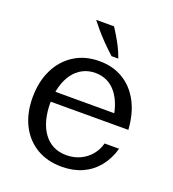

<svg xmlns="http://www.w3.org/2000/svg" viewBox="-129 -789 816 904"><g transform="rotate(20 278.5 -336.5)"><path d="M281.2 16.1Q207.9 16.1 154.2 -16.4Q100.4 -49 71.1 -107.7Q41.8 -166.4 41.8 -244.1Q41.8 -323.7 71.5 -384.1Q101.3 -444.5 154.9 -478.3Q208.6 -512.2 280.2 -512.2Q348.4 -512.2 399.8 -481.1Q451.3 -450.1 481.9 -392.5Q512.5 -335 517.8 -254.4H435.8Q432.3 -301.9 419.9 -338.9Q407.5 -375.9 387.6 -401.5Q367.8 -427 341 -440.2Q314.1 -453.4 281.2 -453.4Q246.1 -453.4 218 -438.6Q189.9 -423.8 170.1 -396.6Q150.3 -369.3 139.6 -331.2Q128.9 -293 128.9 -246.5Q128.9 -202.5 138.8 -165Q148.7 -127.6 168.2 -100.2Q187.6 -72.8 216.5 -57.6Q245.4 -42.5 283.2 -42.5Q321.1 -42.5 352.2 -57.1Q383.3 -71.7 404.7 -97.3Q426.1 -123 434.7 -156H507.4Q491.9 -101.5 460.5 -63.1Q429.1 -24.6 383.9 -4.2Q338.7 16.1 281.2 16.1ZM108.6 -254.1 97.2 -305.4H495.4L496.6 -254.4ZM324.7 -553.5Q296 -579.4 271.6 -604.6Q247.2 -629.9 228.7 -651.8Q210.1 -673.7 198.3 -689.4H287.9Q297 -675.3 309.2 -655.2Q321.5 -635.1 334.6 -609.7Q347.7 -584.3 358.7 -553.5Z"/></g></svg>

Font: Russolo 10pt ExtraLight
Style: Regular
Weight: 200
Designer: Micah Stupak-Hahn
Version: Version 1.000